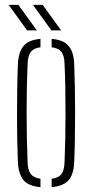

<svg xmlns="http://www.w3.org/2000/svg" viewBox="-20 -765 379 790"><path d="M53.5 -101Q52 -138 51 -186.2Q50 -234.5 50 -288.2Q50 -342 50.8 -395.8Q51.5 -449.5 53.5 -498Q55.5 -550 76.5 -575.5Q97.5 -601 146.5 -605V-570.5Q118.5 -567 106.5 -551Q94.5 -535 93.5 -501Q91.5 -456 90.5 -406.2Q89.5 -356.5 89.5 -304.8Q89.5 -253 90.5 -200.8Q91.5 -148.5 93.5 -98Q94.5 -65 106.5 -49.2Q118.5 -33.5 146.5 -29.5V5Q97.5 1 76.5 -24.2Q55.5 -49.5 53.5 -101ZM192.5 5V-29.5Q222 -33.5 233.2 -49.5Q244.5 -65.5 245.5 -96Q247.5 -142 248.5 -192Q249.5 -242 249.5 -294.5Q249.5 -347 248.8 -399.8Q248 -452.5 245.5 -504Q244.5 -536.5 232.5 -551.8Q220.5 -567 192.5 -570.5V-605Q226 -602.5 245.8 -590.2Q265.5 -578 275 -555.5Q284.5 -533 285.5 -498Q287 -455.5 288 -406.5Q289 -357.5 289 -305.8Q289 -254 288.2 -202Q287.5 -150 285.5 -101Q284.5 -67 275 -44.2Q265.5 -21.5 245.5 -9.8Q225.5 2 192.5 5ZM91.5 -640 15.5 -745H55.5L131.5 -640ZM191.5 -640 115.5 -745H155.5L231.5 -640Z"/></svg>

Font: Big Shoulders Stencil Text SC Thin
Style: Regular
Weight: 100
Designer: Patric King
Foundry: XO Type Co
Version: Version 2.001